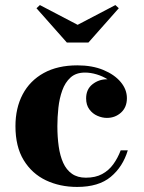

<svg xmlns="http://www.w3.org/2000/svg" viewBox="-20 -728 569 758"><path d="M284.5 10Q216.5 10 161.2 -16.2Q106 -42.5 73.5 -95.8Q41 -149 41 -230Q41 -301.5 69.5 -355.5Q98 -409.5 152.8 -439.8Q207.5 -470 285.5 -470Q344 -470 388 -451.8Q432 -433.5 456.5 -404.2Q481 -375 481 -340.5Q481 -304.5 457.8 -283.5Q434.5 -262.5 402 -262.5Q383.5 -262.5 364.5 -270.8Q345.5 -279 332.8 -296.2Q320 -313.5 320 -339.5Q320 -375.5 345 -395.2Q370 -415 402 -415Q433 -415 456.5 -395.8Q480 -376.5 480 -340.5H454Q454 -363 441 -381.5Q428 -400 407 -413.5Q386 -427 362 -434.2Q338 -441.5 315.5 -441.5Q280 -441.5 258.5 -422Q237 -402.5 225.8 -371Q214.5 -339.5 210.5 -302.5Q206.5 -265.5 206.5 -230Q206.5 -187 211.8 -150Q217 -113 229.5 -85.2Q242 -57.5 264 -42Q286 -26.5 319 -26.5Q357 -26.5 383.2 -40.8Q409.5 -55 427.2 -79.5Q445 -104 456.5 -134.5H484.5Q465 -69.5 417.2 -29.8Q369.5 10 284.5 10ZM244 -560 124 -695.5 137.5 -708 286.5 -630 435.5 -708 449 -695.5 329 -560Z"/></svg>

Font: Bodoni Moda 9pt
Style: Bold
Weight: 700
Designer: Owen Earl
Foundry: indestructible type
Version: Version 2.005